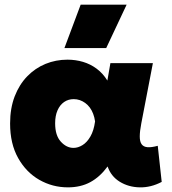

<svg xmlns="http://www.w3.org/2000/svg" viewBox="-20 -792 740 827"><path d="M272.5 15Q206 15 149.2 -17.5Q92.5 -50 58 -111.5Q23.5 -173 23.5 -260Q23.5 -325.5 43.2 -376.8Q63 -428 97.2 -463.2Q131.5 -498.5 176 -516.8Q220.5 -535 270.5 -535Q305.5 -535 337.5 -525.5Q369.5 -516 396.2 -496.2Q423 -476.5 442.5 -445L455.5 -520H638.5L588.5 -260Q582 -226.5 582 -204.2Q582 -182 590 -170.8Q598 -159.5 615 -158Q632 -156.5 659.5 -164L676.5 -8.5Q630 16 581.8 15Q533.5 14 495.8 -9.2Q458 -32.5 443.5 -75Q410.5 -30 369 -7.5Q327.5 15 272.5 15ZM296.5 -155Q316 -155 335.2 -166.8Q354.5 -178.5 369.2 -203.8Q384 -229 389.5 -269Q387 -287 381.2 -302Q375.5 -317 366.8 -328.8Q358 -340.5 347 -348.5Q336 -356.5 323.5 -360.8Q311 -365 297.5 -365Q274 -365 256 -352.5Q238 -340 227.8 -316.8Q217.5 -293.5 217.5 -261Q217.5 -208.5 242 -181.8Q266.5 -155 296.5 -155ZM257.5 -585 327.5 -772H525.5L437.5 -585Z"/></svg>

Font: Geologica Roman Black
Style: Regular
Weight: 900
Designer: Sindre Bremnes, Frode Helland
Foundry: Monokrom Skriftforlag AS
Version: Version 1.010;gftools[0.9.28]